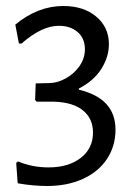

<svg xmlns="http://www.w3.org/2000/svg" viewBox="-20 -523 452 640"><path d="M301 -467.5C273 -491.2 236.3 -503 191 -503C134.3 -503 81 -482.3 31 -441L43 -378H52C96.7 -417.3 138 -437 176 -437C202 -437 223 -430 239 -416C255 -402 263 -383 263 -359C263 -338.3 256.8 -319.3 244.5 -302C232.2 -284.7 216.7 -271 198 -261C179.3 -251 161 -246 143 -246L99 -245L97 -190L102 -184H161C202.3 -182.7 234.2 -173 256.5 -155C278.8 -137 290 -112.3 290 -81C290 -45.7 276.3 -17.5 249 3.5C221.7 24.5 186 35 142 35C105.3 35 71.3 28.3 40 15L34 20L39 88C73.7 94 106.3 97 137 97C181.7 97 221.3 89.2 256 73.5C290.7 57.8 317.5 35.7 336.5 7C355.5 -21.7 365 -54.3 365 -91C365 -160.3 324.3 -204.7 243 -224V-228C275.7 -244.7 300.5 -266.3 317.5 -293C334.5 -319.7 343 -347.3 343 -376C343 -413.3 329 -443.8 301 -467.5Z"/></svg>

Font: Alegreya Sans SC
Style: Regular
Weight: 400
Designer: Juan Pablo del Peral
Foundry: Huerta Tipografica
Version: Version 1.000;PS 001.000;hotconv 1.0.70;makeotf.lib2.5.58329